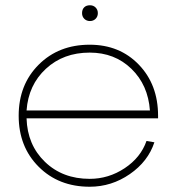

<svg xmlns="http://www.w3.org/2000/svg" viewBox="-20 -690 672 730"><path d="M321 -10Q393 -10 454 -50.5Q515 -91 537 -154L567 -149Q543 -76 473.5 -28Q404 20 321 20Q203 20 127 -56Q51 -132 51 -250Q51 -368 127 -444Q203 -520 321 -520Q435 -520 508 -444Q581 -368 581 -250V-240H81Q84 -139 151 -74.5Q218 -10 321 -10ZM81 -270H550Q543 -367 479.5 -428.5Q416 -490 321 -490Q221 -490 154.5 -428.5Q88 -367 81 -270ZM322 -610Q309 -610 300.5 -618.5Q292 -627 292 -640Q292 -654 300 -662Q308 -670 322 -670Q335 -670 343.5 -661.5Q352 -653 352 -640Q352 -627 343.5 -618.5Q335 -610 322 -610Z"/></svg>

Font: Metropolitano Thin
Style: Regular
Weight: 250
Designer: Fonts by Alex Slobzheninov & Chris M. Simpson / Changes by Cristiano Sobral
Foundry: Fonts by Alex Slobzheninov & Chris M. Simpson / Changes by Cristiano Sobral
Version: Version 1.00;August 30, 2020;FontCreator 13.0.0.2681 64-bit